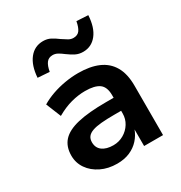

<svg xmlns="http://www.w3.org/2000/svg" viewBox="-176 -874 953 1010"><g transform="rotate(-30 300.0 -368.5)"><path d="M245 10Q191 10 148 -11Q105 -32 80.5 -67.5Q56 -103 56 -147Q56 -202 86.5 -235.5Q117 -269 183 -284.5Q249 -300 354 -300H418V-221H359Q313 -221 280 -218Q247 -215 226 -207.5Q205 -200 195 -187Q185 -174 185 -154Q185 -120 209.5 -102Q234 -84 276 -84Q310 -84 338.5 -100.5Q367 -117 384 -144.5Q401 -172 401 -205V-316Q401 -366 373.5 -386Q346 -406 288 -406Q247 -406 203.5 -394.5Q160 -383 113 -356L76 -447Q108 -466 145 -479Q182 -492 223 -499Q264 -506 304 -506Q375 -506 425 -484.5Q475 -463 501.5 -417.5Q528 -372 528 -300V0H413V-103H414Q402 -70 379 -44.5Q356 -19 322.5 -4.5Q289 10 245 10ZM178 -586 107 -591Q112 -663 144 -703.5Q176 -744 228 -744Q253 -744 273 -733.5Q293 -723 314 -707Q333 -694 347 -686Q361 -678 376 -678Q402 -678 414.5 -695.5Q427 -713 433 -747L503 -743Q499 -670 467 -629.5Q435 -589 384 -589Q359 -589 339 -599Q319 -609 296 -626Q278 -640 264 -647.5Q250 -655 235 -655Q210 -655 197 -637.5Q184 -620 178 -586Z"/></g></svg>

Font: Nunito Sans 9pt
Style: Bold
Weight: 700
Version: Version 3.101;gftools[0.9.27]